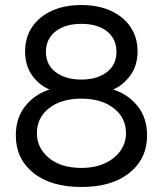

<svg xmlns="http://www.w3.org/2000/svg" viewBox="-20 -734 648 765"><path d="M304 11Q182 11 112.5 -45.5Q43 -102 43 -194Q43 -264 80.5 -311Q118 -358 176 -377V-378Q137 -394 108.5 -433Q80 -472 80 -530Q80 -585 108 -626.5Q136 -668 186.5 -691Q237 -714 304 -714Q371 -714 421.5 -691Q472 -668 500 -626.5Q528 -585 528 -530Q528 -472 499 -433Q470 -394 432 -378V-377Q491 -358 528.5 -311Q566 -264 566 -194Q566 -102 496 -45.5Q426 11 304 11ZM304 -417Q367 -417 405.5 -446.5Q444 -476 444 -527Q444 -579 406.5 -609Q369 -639 304 -639Q240 -639 201.5 -609Q163 -579 163 -527Q163 -476 202 -446.5Q241 -417 304 -417ZM304 -65Q358 -65 398 -83.5Q438 -102 460 -133.5Q482 -165 482 -203Q482 -265 433 -303Q384 -341 304 -341Q224 -341 175.5 -303Q127 -265 127 -203Q127 -145 174.5 -105Q222 -65 304 -65Z"/></svg>

Font: Prodigy Sans
Style: Regular
Weight: 400
Designer: Wei Huang
Foundry: Wei Huang
Version: Version 1.003; ttfautohint (v1.8.3)